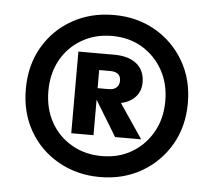

<svg xmlns="http://www.w3.org/2000/svg" viewBox="-43 -768 670 602"><g transform="rotate(5 292.0 -467.0)"><path d="M292 -212Q220 -212 161.5 -245Q103 -278 70 -335.5Q37 -393 37 -467Q37 -541 70 -598.5Q103 -656 161 -689Q219 -722 292 -722Q365 -722 422.5 -689Q480 -656 513.5 -598.5Q547 -541 547 -467Q547 -393 513.5 -335.5Q480 -278 422.5 -245Q365 -212 292 -212ZM292 -278Q346 -278 387 -302.5Q428 -327 452 -369.5Q476 -412 476 -467Q476 -522 452 -564.5Q428 -607 387 -631.5Q346 -656 292 -656Q239 -656 197 -631.5Q155 -607 131.5 -564.5Q108 -522 108 -467Q108 -412 131.5 -369.5Q155 -327 197 -302.5Q239 -278 292 -278ZM191 -341V-598H303Q350 -598 375 -577Q400 -556 400 -519Q400 -486 375.5 -466Q351 -446 305 -446H289V-455H243V-489H296Q312 -489 320.5 -497Q329 -505 329 -518Q329 -532 320.5 -539Q312 -546 296 -546H250L261 -560V-341ZM329 -341 248 -474H321L411 -341Z"/></g></svg>

Font: TikTok Sans 24pt
Style: Bold
Weight: 700
Version: Version 4.000